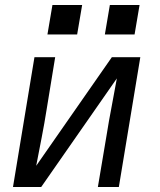

<svg xmlns="http://www.w3.org/2000/svg" viewBox="-20 -749 640 769"><path d="M32 0 118 -520H201L167 -312Q158 -255 147 -198.5Q136 -142 125 -85L428 -520H542L456 0H372L407 -208Q416 -265 427 -321.5Q438 -378 448 -435L145 0ZM400 -611 420 -729H539L519 -611ZM170 -611 190 -729H309L289 -611Z"/></svg>

Font: Iosevka SS04 Extended Oblique
Style: Regular
Weight: 400
Width: 7
Italic angle: -9°
Monospace: yes
Designer: Belleve Invis
Foundry: Belleve Invis
Version: Version 19.0.0; ttfautohint (v1.8.4)